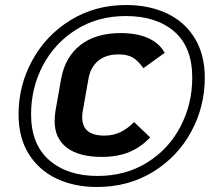

<svg xmlns="http://www.w3.org/2000/svg" viewBox="-20 -733 851 766"><path d="M54 -277Q54 -392 109 -492.5Q164 -593 262 -653Q360 -713 483 -713Q575 -713 646 -679.5Q717 -646 757 -580.5Q797 -515 797 -423Q797 -307 742.5 -207Q688 -107 590 -47Q492 13 367 13Q276 13 205.5 -20.5Q135 -54 94.5 -119Q54 -184 54 -277ZM747 -423Q747 -545 675.5 -607Q604 -669 482 -669Q371 -669 285 -615.5Q199 -562 151.5 -472.5Q104 -383 104 -277Q104 -157 176.5 -94Q249 -31 369 -31Q481 -31 567 -84.5Q653 -138 700 -228Q747 -318 747 -423ZM198 -250Q198 -268 201 -289L224 -419Q240 -506 301 -553.5Q362 -601 462 -601Q526 -601 571 -581Q616 -561 637 -522L552 -461Q531 -491 509.5 -503.5Q488 -516 453 -516Q403 -516 372 -490.5Q341 -465 333 -419L310 -289Q308 -280 308 -265Q308 -192 396 -192Q431 -192 459 -205Q487 -218 515 -246L579 -185Q543 -146 496 -126.5Q449 -107 386 -107Q295 -107 246.5 -144Q198 -181 198 -250Z"/></svg>

Font: KoHo SemiBold
Style: Italic
Weight: 600
Italic angle: -10°
Version: Version 1.000; ttfautohint (v1.6)